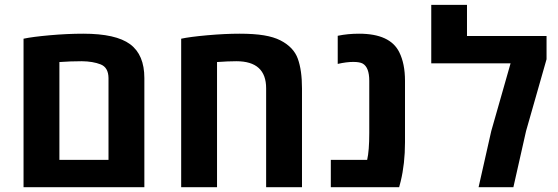

<svg xmlns="http://www.w3.org/2000/svg" viewBox="-20 -780 2327 800"><path d="M432.1 -113.8V-454.6Q431.6 -499 399.4 -511.7Q367.2 -524.4 320.8 -524.9Q274.4 -524.9 227.5 -521.5V-113.8ZM78.1 0V-618.7Q113.8 -626.5 187.3 -633.1Q260.7 -639.6 327.1 -639.6Q462.9 -639.6 522.2 -595.7Q581.5 -551.8 581.5 -454.6V0Z M734.9 0V-618.7Q770.5 -626.5 844 -633.1Q917.5 -639.6 978 -639.6Q1038.6 -639.6 1079.6 -632.8Q1120.6 -626 1148.4 -611.8Q1203.6 -583.5 1220.9 -535.4Q1238.3 -487.3 1238.3 -411.6V0H1088.9V-412.1Q1088.9 -524.9 964.8 -524.9Q931.2 -524.9 884.3 -521.5V0Z M1476.1 -639.6Q1605.5 -639.6 1643.6 -562.5Q1667.5 -514.6 1667.5 -443.4V-187Q1667.5 -97.7 1649.4 -23.9L1643.1 0H1358.4V-113.8H1509.8Q1518.6 -151.4 1518.6 -226.1V-443.4Q1518.6 -499.5 1491.2 -515.1Q1479 -522 1451.4 -522Q1423.8 -522 1387.2 -513.7V-630.9Q1428.7 -639.6 1476.1 -639.6Z M1925.8 -629.9H2257.3V-533.2L2171.9 -233.9L2119.1 0H1974.1L2026.9 -233.9L2107.4 -516.1H1776.9V-759.8H1925.8Z"/></svg>

Font: OpenSansHebrew-Bold
Style: Bold
Weight: 700
Foundry: Ascender Corporation, Yanek Iontef
Version: Version 2.001;PS 002.001;hotconv 1.0.70;makeotf.lib2.5.58329